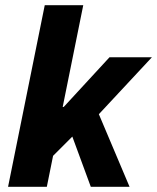

<svg xmlns="http://www.w3.org/2000/svg" viewBox="-20 -718 604 738"><path d="M11 0 152 -698H300L221 -307H225L401 -498H564L360 -279L478 0H329L258 -193L184 -119L160 0Z"/></svg>

Font: Source Sans 3 ExtraBold
Style: Italic
Weight: 800
Italic angle: -11°
Version: Version 3.052;hotconv 1.1.0;makeotfexe 2.6.0